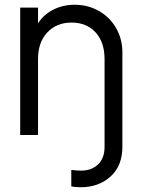

<svg xmlns="http://www.w3.org/2000/svg" viewBox="-20 -568 640 808"><path d="M280 216V147Q301 150 322 150Q365 150 392.5 124Q420 98 420 50V-319Q420 -391 382 -432Q344 -473 281 -473Q218 -473 179 -431.5Q140 -390 140 -319V0H65V-536H140V-470Q164 -507 204.5 -527.5Q245 -548 294 -548Q350 -548 396 -522Q442 -496 468.5 -450Q495 -404 495 -348V50Q495 130 445 175Q395 220 320 220Q293 220 280 216Z"/></svg>

Font: Eudoxus Sans
Style: Regular
Weight: 400
Designer: Stijn de Vries
Foundry: tokotype
Version: Version 2.005